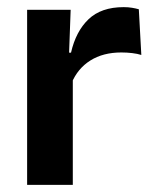

<svg xmlns="http://www.w3.org/2000/svg" viewBox="-20 -518 428 538"><path d="M180.5 -285 148 -370.5H179Q192.5 -430 228 -464Q263.5 -498 326.5 -498Q339.5 -498 350 -496.2Q360.5 -494.5 369 -492L376 -364Q365 -367.5 350.5 -369.2Q336 -371 320 -371Q269 -371 233.2 -348.5Q197.5 -326 180.5 -285ZM184 0H56V-490.5H178L172.5 -340L184 -335.5Z"/></svg>

Font: Anek Malayalam Medium SemiBold
Style: Regular
Weight: 600
Version: Version 1.003